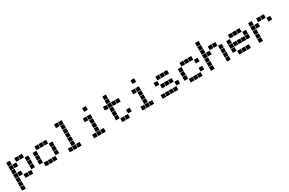

<svg xmlns="http://www.w3.org/2000/svg" viewBox="192 -2313 6215 4125"><g transform="rotate(-30 3300.0 -250.0)"><path d="M6 -495Q5 -495 5 -495Q5 -495 5 -494V-406Q5 -405 5 -405Q5 -405 6 -405H94Q95 -405 95 -405Q95 -405 95 -406V-494Q95 -495 95 -495Q95 -495 94 -495ZM206 -495Q205 -495 205 -495Q205 -495 205 -494V-406Q205 -405 205 -405Q205 -405 206 -405H294Q295 -405 295 -405Q295 -405 295 -406V-494Q295 -495 295 -495Q295 -495 294 -495ZM306 -495Q305 -495 305 -495Q305 -495 305 -494V-406Q305 -405 305 -405Q305 -405 306 -405H394Q395 -405 395 -405Q395 -405 395 -406V-494Q395 -495 395 -495Q395 -495 394 -495ZM6 -395Q5 -395 5 -395Q5 -395 5 -394V-306Q5 -305 5 -305Q5 -305 6 -305H94Q95 -305 95 -305Q95 -305 95 -306V-394Q95 -395 95 -395Q95 -395 94 -395ZM106 -395Q105 -395 105 -395Q105 -395 105 -394V-306Q105 -305 105 -305Q105 -305 106 -305H194Q195 -305 195 -305Q195 -305 195 -306V-394Q195 -395 195 -395Q195 -395 194 -395ZM406 -395Q405 -395 405 -395Q405 -395 405 -394V-306Q405 -305 405 -305Q405 -305 406 -305H494Q495 -305 495 -305Q495 -305 495 -306V-394Q495 -395 495 -395Q495 -395 494 -395ZM6 -295Q5 -295 5 -295Q5 -295 5 -294V-206Q5 -205 5 -205Q5 -205 6 -205H94Q95 -205 95 -205Q95 -205 95 -206V-294Q95 -295 95 -295Q95 -295 94 -295ZM406 -295Q405 -295 405 -295Q405 -295 405 -294V-206Q405 -205 405 -205Q405 -205 406 -205H494Q495 -205 495 -205Q495 -205 495 -206V-294Q495 -295 495 -295Q495 -295 494 -295ZM6 -195Q5 -195 5 -195Q5 -195 5 -194V-106Q5 -105 5 -105Q5 -105 6 -105H94Q95 -105 95 -105Q95 -105 95 -106V-194Q95 -195 95 -195Q95 -195 94 -195ZM106 -195Q105 -195 105 -195Q105 -195 105 -194V-106Q105 -105 105 -105Q105 -105 106 -105H194Q195 -105 195 -105Q195 -105 195 -106V-194Q195 -195 195 -195Q195 -195 194 -195ZM406 -195Q405 -195 405 -195Q405 -195 405 -194V-106Q405 -105 405 -105Q405 -105 406 -105H494Q495 -105 495 -105Q495 -105 495 -106V-194Q495 -195 495 -195Q495 -195 494 -195ZM6 -95Q5 -95 5 -95Q5 -95 5 -94V-6Q5 -5 5 -5Q5 -5 6 -5H94Q95 -5 95 -5Q95 -5 95 -6V-94Q95 -95 95 -95Q95 -95 94 -95ZM206 -95Q205 -95 205 -95Q205 -95 205 -94V-6Q205 -5 205 -5Q205 -5 206 -5H294Q295 -5 295 -5Q295 -5 295 -6V-94Q295 -95 295 -95Q295 -95 294 -95ZM306 -95Q305 -95 305 -95Q305 -95 305 -94V-6Q305 -5 305 -5Q305 -5 306 -5H394Q395 -5 395 -5Q395 -5 395 -6V-94Q395 -95 395 -95Q395 -95 394 -95ZM6 5Q5 5 5 5Q5 5 5 6V94Q5 95 5 95Q5 95 6 95H94Q95 95 95 95Q95 95 95 94V6Q95 5 95 5Q95 5 94 5ZM6 105Q5 105 5 105Q5 105 5 106V194Q5 195 5 195Q5 195 6 195H94Q95 195 95 195Q95 195 95 194V106Q95 105 95 105Q95 105 94 105Z M706 -495Q705 -495 705 -495Q705 -495 705 -494V-406Q705 -405 705 -405Q705 -405 706 -405H794Q795 -405 795 -405Q795 -405 795 -406V-494Q795 -495 795 -495Q795 -495 794 -495ZM806 -495Q805 -495 805 -495Q805 -495 805 -494V-406Q805 -405 805 -405Q805 -405 806 -405H894Q895 -405 895 -405Q895 -405 895 -406V-494Q895 -495 895 -495Q895 -495 894 -495ZM906 -495Q905 -495 905 -495Q905 -495 905 -494V-406Q905 -405 905 -405Q905 -405 906 -405H994Q995 -405 995 -405Q995 -405 995 -406V-494Q995 -495 995 -495Q995 -495 994 -495ZM606 -395Q605 -395 605 -395Q605 -395 605 -394V-306Q605 -305 605 -305Q605 -305 606 -305H694Q695 -305 695 -305Q695 -305 695 -306V-394Q695 -395 695 -395Q695 -395 694 -395ZM1006 -395Q1005 -395 1005 -395Q1005 -395 1005 -394V-306Q1005 -305 1005 -305Q1005 -305 1006 -305H1094Q1095 -305 1095 -305Q1095 -305 1095 -306V-394Q1095 -395 1095 -395Q1095 -395 1094 -395ZM606 -295Q605 -295 605 -295Q605 -295 605 -294V-206Q605 -205 605 -205Q605 -205 606 -205H694Q695 -205 695 -205Q695 -205 695 -206V-294Q695 -295 695 -295Q695 -295 694 -295ZM1006 -295Q1005 -295 1005 -295Q1005 -295 1005 -294V-206Q1005 -205 1005 -205Q1005 -205 1006 -205H1094Q1095 -205 1095 -205Q1095 -205 1095 -206V-294Q1095 -295 1095 -295Q1095 -295 1094 -295ZM606 -195Q605 -195 605 -195Q605 -195 605 -194V-106Q605 -105 605 -105Q605 -105 606 -105H694Q695 -105 695 -105Q695 -105 695 -106V-194Q695 -195 695 -195Q695 -195 694 -195ZM1006 -195Q1005 -195 1005 -195Q1005 -195 1005 -194V-106Q1005 -105 1005 -105Q1005 -105 1006 -105H1094Q1095 -105 1095 -105Q1095 -105 1095 -106V-194Q1095 -195 1095 -195Q1095 -195 1094 -195ZM706 -95Q705 -95 705 -95Q705 -95 705 -94V-6Q705 -5 705 -5Q705 -5 706 -5H794Q795 -5 795 -5Q795 -5 795 -6V-94Q795 -95 795 -95Q795 -95 794 -95ZM806 -95Q805 -95 805 -95Q805 -95 805 -94V-6Q805 -5 805 -5Q805 -5 806 -5H894Q895 -5 895 -5Q895 -5 895 -6V-94Q895 -95 895 -95Q895 -95 894 -95ZM906 -95Q905 -95 905 -95Q905 -95 905 -94V-6Q905 -5 905 -5Q905 -5 906 -5H994Q995 -5 995 -5Q995 -5 995 -6V-94Q995 -95 995 -95Q995 -95 994 -95Z M1306 -695Q1305 -695 1305 -695Q1305 -695 1305 -694V-606Q1305 -605 1305 -605Q1305 -605 1306 -605H1394Q1395 -605 1395 -605Q1395 -605 1395 -606V-694Q1395 -695 1395 -695Q1395 -695 1394 -695ZM1406 -695Q1405 -695 1405 -695Q1405 -695 1405 -694V-606Q1405 -605 1405 -605Q1405 -605 1406 -605H1494Q1495 -605 1495 -605Q1495 -605 1495 -606V-694Q1495 -695 1495 -695Q1495 -695 1494 -695ZM1406 -595Q1405 -595 1405 -595Q1405 -595 1405 -594V-506Q1405 -505 1405 -505Q1405 -505 1406 -505H1494Q1495 -505 1495 -505Q1495 -505 1495 -506V-594Q1495 -595 1495 -595Q1495 -595 1494 -595ZM1406 -495Q1405 -495 1405 -495Q1405 -495 1405 -494V-406Q1405 -405 1405 -405Q1405 -405 1406 -405H1494Q1495 -405 1495 -405Q1495 -405 1495 -406V-494Q1495 -495 1495 -495Q1495 -495 1494 -495ZM1406 -395Q1405 -395 1405 -395Q1405 -395 1405 -394V-306Q1405 -305 1405 -305Q1405 -305 1406 -305H1494Q1495 -305 1495 -305Q1495 -305 1495 -306V-394Q1495 -395 1495 -395Q1495 -395 1494 -395ZM1406 -295Q1405 -295 1405 -295Q1405 -295 1405 -294V-206Q1405 -205 1405 -205Q1405 -205 1406 -205H1494Q1495 -205 1495 -205Q1495 -205 1495 -206V-294Q1495 -295 1495 -295Q1495 -295 1494 -295ZM1406 -195Q1405 -195 1405 -195Q1405 -195 1405 -194V-106Q1405 -105 1405 -105Q1405 -105 1406 -105H1494Q1495 -105 1495 -105Q1495 -105 1495 -106V-194Q1495 -195 1495 -195Q1495 -195 1494 -195ZM1306 -95Q1305 -95 1305 -95Q1305 -95 1305 -94V-6Q1305 -5 1305 -5Q1305 -5 1306 -5H1394Q1395 -5 1395 -5Q1395 -5 1395 -6V-94Q1395 -95 1395 -95Q1395 -95 1394 -95ZM1406 -95Q1405 -95 1405 -95Q1405 -95 1405 -94V-6Q1405 -5 1405 -5Q1405 -5 1406 -5H1494Q1495 -5 1495 -5Q1495 -5 1495 -6V-94Q1495 -95 1495 -95Q1495 -95 1494 -95ZM1506 -95Q1505 -95 1505 -95Q1505 -95 1505 -94V-6Q1505 -5 1505 -5Q1505 -5 1506 -5H1594Q1595 -5 1595 -5Q1595 -5 1595 -6V-94Q1595 -95 1595 -95Q1595 -95 1594 -95Z M2006 -695Q2005 -695 2005 -695Q2005 -695 2005 -694V-606Q2005 -605 2005 -605Q2005 -605 2006 -605H2094Q2095 -605 2095 -605Q2095 -605 2095 -606V-694Q2095 -695 2095 -695Q2095 -695 2094 -695ZM1906 -495Q1905 -495 1905 -495Q1905 -495 1905 -494V-406Q1905 -405 1905 -405Q1905 -405 1906 -405H1994Q1995 -405 1995 -405Q1995 -405 1995 -406V-494Q1995 -495 1995 -495Q1995 -495 1994 -495ZM2006 -495Q2005 -495 2005 -495Q2005 -495 2005 -494V-406Q2005 -405 2005 -405Q2005 -405 2006 -405H2094Q2095 -405 2095 -405Q2095 -405 2095 -406V-494Q2095 -495 2095 -495Q2095 -495 2094 -495ZM2006 -395Q2005 -395 2005 -395Q2005 -395 2005 -394V-306Q2005 -305 2005 -305Q2005 -305 2006 -305H2094Q2095 -305 2095 -305Q2095 -305 2095 -306V-394Q2095 -395 2095 -395Q2095 -395 2094 -395ZM2006 -295Q2005 -295 2005 -295Q2005 -295 2005 -294V-206Q2005 -205 2005 -205Q2005 -205 2006 -205H2094Q2095 -205 2095 -205Q2095 -205 2095 -206V-294Q2095 -295 2095 -295Q2095 -295 2094 -295ZM2006 -195Q2005 -195 2005 -195Q2005 -195 2005 -194V-106Q2005 -105 2005 -105Q2005 -105 2006 -105H2094Q2095 -105 2095 -105Q2095 -105 2095 -106V-194Q2095 -195 2095 -195Q2095 -195 2094 -195ZM1906 -95Q1905 -95 1905 -95Q1905 -95 1905 -94V-6Q1905 -5 1905 -5Q1905 -5 1906 -5H1994Q1995 -5 1995 -5Q1995 -5 1995 -6V-94Q1995 -95 1995 -95Q1995 -95 1994 -95ZM2006 -95Q2005 -95 2005 -95Q2005 -95 2005 -94V-6Q2005 -5 2005 -5Q2005 -5 2006 -5H2094Q2095 -5 2095 -5Q2095 -5 2095 -6V-94Q2095 -95 2095 -95Q2095 -95 2094 -95ZM2106 -95Q2105 -95 2105 -95Q2105 -95 2105 -94V-6Q2105 -5 2105 -5Q2105 -5 2106 -5H2194Q2195 -5 2195 -5Q2195 -5 2195 -6V-94Q2195 -95 2195 -95Q2195 -95 2194 -95Z M2506 -695Q2505 -695 2505 -695Q2505 -695 2505 -694V-606Q2505 -605 2505 -605Q2505 -605 2506 -605H2594Q2595 -605 2595 -605Q2595 -605 2595 -606V-694Q2595 -695 2595 -695Q2595 -695 2594 -695ZM2506 -595Q2505 -595 2505 -595Q2505 -595 2505 -594V-506Q2505 -505 2505 -505Q2505 -505 2506 -505H2594Q2595 -505 2595 -505Q2595 -505 2595 -506V-594Q2595 -595 2595 -595Q2595 -595 2594 -595ZM2406 -495Q2405 -495 2405 -495Q2405 -495 2405 -494V-406Q2405 -405 2405 -405Q2405 -405 2406 -405H2494Q2495 -405 2495 -405Q2495 -405 2495 -406V-494Q2495 -495 2495 -495Q2495 -495 2494 -495ZM2506 -495Q2505 -495 2505 -495Q2505 -495 2505 -494V-406Q2505 -405 2505 -405Q2505 -405 2506 -405H2594Q2595 -405 2595 -405Q2595 -405 2595 -406V-494Q2595 -495 2595 -495Q2595 -495 2594 -495ZM2606 -495Q2605 -495 2605 -495Q2605 -495 2605 -494V-406Q2605 -405 2605 -405Q2605 -405 2606 -405H2694Q2695 -405 2695 -405Q2695 -405 2695 -406V-494Q2695 -495 2695 -495Q2695 -495 2694 -495ZM2706 -495Q2705 -495 2705 -495Q2705 -495 2705 -494V-406Q2705 -405 2705 -405Q2705 -405 2706 -405H2794Q2795 -405 2795 -405Q2795 -405 2795 -406V-494Q2795 -495 2795 -495Q2795 -495 2794 -495ZM2506 -395Q2505 -395 2505 -395Q2505 -395 2505 -394V-306Q2505 -305 2505 -305Q2505 -305 2506 -305H2594Q2595 -305 2595 -305Q2595 -305 2595 -306V-394Q2595 -395 2595 -395Q2595 -395 2594 -395ZM2506 -295Q2505 -295 2505 -295Q2505 -295 2505 -294V-206Q2505 -205 2505 -205Q2505 -205 2506 -205H2594Q2595 -205 2595 -205Q2595 -205 2595 -206V-294Q2595 -295 2595 -295Q2595 -295 2594 -295ZM2506 -195Q2505 -195 2505 -195Q2505 -195 2505 -194V-106Q2505 -105 2505 -105Q2505 -105 2506 -105H2594Q2595 -105 2595 -105Q2595 -105 2595 -106V-194Q2595 -195 2595 -195Q2595 -195 2594 -195ZM2806 -195Q2805 -195 2805 -195Q2805 -195 2805 -194V-106Q2805 -105 2805 -105Q2805 -105 2806 -105H2894Q2895 -105 2895 -105Q2895 -105 2895 -106V-194Q2895 -195 2895 -195Q2895 -195 2894 -195ZM2606 -95Q2605 -95 2605 -95Q2605 -95 2605 -94V-6Q2605 -5 2605 -5Q2605 -5 2606 -5H2694Q2695 -5 2695 -5Q2695 -5 2695 -6V-94Q2695 -95 2695 -95Q2695 -95 2694 -95ZM2706 -95Q2705 -95 2705 -95Q2705 -95 2705 -94V-6Q2705 -5 2705 -5Q2705 -5 2706 -5H2794Q2795 -5 2795 -5Q2795 -5 2795 -6V-94Q2795 -95 2795 -95Q2795 -95 2794 -95Z M3206 -695Q3205 -695 3205 -695Q3205 -695 3205 -694V-606Q3205 -605 3205 -605Q3205 -605 3206 -605H3294Q3295 -605 3295 -605Q3295 -605 3295 -606V-694Q3295 -695 3295 -695Q3295 -695 3294 -695ZM3106 -495Q3105 -495 3105 -495Q3105 -495 3105 -494V-406Q3105 -405 3105 -405Q3105 -405 3106 -405H3194Q3195 -405 3195 -405Q3195 -405 3195 -406V-494Q3195 -495 3195 -495Q3195 -495 3194 -495ZM3206 -495Q3205 -495 3205 -495Q3205 -495 3205 -494V-406Q3205 -405 3205 -405Q3205 -405 3206 -405H3294Q3295 -405 3295 -405Q3295 -405 3295 -406V-494Q3295 -495 3295 -495Q3295 -495 3294 -495ZM3206 -395Q3205 -395 3205 -395Q3205 -395 3205 -394V-306Q3205 -305 3205 -305Q3205 -305 3206 -305H3294Q3295 -305 3295 -305Q3295 -305 3295 -306V-394Q3295 -395 3295 -395Q3295 -395 3294 -395ZM3206 -295Q3205 -295 3205 -295Q3205 -295 3205 -294V-206Q3205 -205 3205 -205Q3205 -205 3206 -205H3294Q3295 -205 3295 -205Q3295 -205 3295 -206V-294Q3295 -295 3295 -295Q3295 -295 3294 -295ZM3206 -195Q3205 -195 3205 -195Q3205 -195 3205 -194V-106Q3205 -105 3205 -105Q3205 -105 3206 -105H3294Q3295 -105 3295 -105Q3295 -105 3295 -106V-194Q3295 -195 3295 -195Q3295 -195 3294 -195ZM3106 -95Q3105 -95 3105 -95Q3105 -95 3105 -94V-6Q3105 -5 3105 -5Q3105 -5 3106 -5H3194Q3195 -5 3195 -5Q3195 -5 3195 -6V-94Q3195 -95 3195 -95Q3195 -95 3194 -95ZM3206 -95Q3205 -95 3205 -95Q3205 -95 3205 -94V-6Q3205 -5 3205 -5Q3205 -5 3206 -5H3294Q3295 -5 3295 -5Q3295 -5 3295 -6V-94Q3295 -95 3295 -95Q3295 -95 3294 -95ZM3306 -95Q3305 -95 3305 -95Q3305 -95 3305 -94V-6Q3305 -5 3305 -5Q3305 -5 3306 -5H3394Q3395 -5 3395 -5Q3395 -5 3395 -6V-94Q3395 -95 3395 -95Q3395 -95 3394 -95Z M3706 -495Q3705 -495 3705 -495Q3705 -495 3705 -494V-406Q3705 -405 3705 -405Q3705 -405 3706 -405H3794Q3795 -405 3795 -405Q3795 -405 3795 -406V-494Q3795 -495 3795 -495Q3795 -495 3794 -495ZM3806 -495Q3805 -495 3805 -495Q3805 -495 3805 -494V-406Q3805 -405 3805 -405Q3805 -405 3806 -405H3894Q3895 -405 3895 -405Q3895 -405 3895 -406V-494Q3895 -495 3895 -495Q3895 -495 3894 -495ZM3906 -495Q3905 -495 3905 -495Q3905 -495 3905 -494V-406Q3905 -405 3905 -405Q3905 -405 3906 -405H3994Q3995 -405 3995 -405Q3995 -405 3995 -406V-494Q3995 -495 3995 -495Q3995 -495 3994 -495ZM3606 -395Q3605 -395 3605 -395Q3605 -395 3605 -394V-306Q3605 -305 3605 -305Q3605 -305 3606 -305H3694Q3695 -305 3695 -305Q3695 -305 3695 -306V-394Q3695 -395 3695 -395Q3695 -395 3694 -395ZM3706 -295Q3705 -295 3705 -295Q3705 -295 3705 -294V-206Q3705 -205 3705 -205Q3705 -205 3706 -205H3794Q3795 -205 3795 -205Q3795 -205 3795 -206V-294Q3795 -295 3795 -295Q3795 -295 3794 -295ZM3806 -295Q3805 -295 3805 -295Q3805 -295 3805 -294V-206Q3805 -205 3805 -205Q3805 -205 3806 -205H3894Q3895 -205 3895 -205Q3895 -205 3895 -206V-294Q3895 -295 3895 -295Q3895 -295 3894 -295ZM3906 -295Q3905 -295 3905 -295Q3905 -295 3905 -294V-206Q3905 -205 3905 -205Q3905 -205 3906 -205H3994Q3995 -205 3995 -205Q3995 -205 3995 -206V-294Q3995 -295 3995 -295Q3995 -295 3994 -295ZM4006 -195Q4005 -195 4005 -195Q4005 -195 4005 -194V-106Q4005 -105 4005 -105Q4005 -105 4006 -105H4094Q4095 -105 4095 -105Q4095 -105 4095 -106V-194Q4095 -195 4095 -195Q4095 -195 4094 -195ZM3606 -95Q3605 -95 3605 -95Q3605 -95 3605 -94V-6Q3605 -5 3605 -5Q3605 -5 3606 -5H3694Q3695 -5 3695 -5Q3695 -5 3695 -6V-94Q3695 -95 3695 -95Q3695 -95 3694 -95ZM3706 -95Q3705 -95 3705 -95Q3705 -95 3705 -94V-6Q3705 -5 3705 -5Q3705 -5 3706 -5H3794Q3795 -5 3795 -5Q3795 -5 3795 -6V-94Q3795 -95 3795 -95Q3795 -95 3794 -95ZM3806 -95Q3805 -95 3805 -95Q3805 -95 3805 -94V-6Q3805 -5 3805 -5Q3805 -5 3806 -5H3894Q3895 -5 3895 -5Q3895 -5 3895 -6V-94Q3895 -95 3895 -95Q3895 -95 3894 -95ZM3906 -95Q3905 -95 3905 -95Q3905 -95 3905 -94V-6Q3905 -5 3905 -5Q3905 -5 3906 -5H3994Q3995 -5 3995 -5Q3995 -5 3995 -6V-94Q3995 -95 3995 -95Q3995 -95 3994 -95Z M4306 -495Q4305 -495 4305 -495Q4305 -495 4305 -494V-406Q4305 -405 4305 -405Q4305 -405 4306 -405H4394Q4395 -405 4395 -405Q4395 -405 4395 -406V-494Q4395 -495 4395 -495Q4395 -495 4394 -495ZM4406 -495Q4405 -495 4405 -495Q4405 -495 4405 -494V-406Q4405 -405 4405 -405Q4405 -405 4406 -405H4494Q4495 -405 4495 -405Q4495 -405 4495 -406V-494Q4495 -495 4495 -495Q4495 -495 4494 -495ZM4506 -495Q4505 -495 4505 -495Q4505 -495 4505 -494V-406Q4505 -405 4505 -405Q4505 -405 4506 -405H4594Q4595 -405 4595 -405Q4595 -405 4595 -406V-494Q4595 -495 4595 -495Q4595 -495 4594 -495ZM4206 -395Q4205 -395 4205 -395Q4205 -395 4205 -394V-306Q4205 -305 4205 -305Q4205 -305 4206 -305H4294Q4295 -305 4295 -305Q4295 -305 4295 -306V-394Q4295 -395 4295 -395Q4295 -395 4294 -395ZM4606 -395Q4605 -395 4605 -395Q4605 -395 4605 -394V-306Q4605 -305 4605 -305Q4605 -305 4606 -305H4694Q4695 -305 4695 -305Q4695 -305 4695 -306V-394Q4695 -395 4695 -395Q4695 -395 4694 -395ZM4206 -295Q4205 -295 4205 -295Q4205 -295 4205 -294V-206Q4205 -205 4205 -205Q4205 -205 4206 -205H4294Q4295 -205 4295 -205Q4295 -205 4295 -206V-294Q4295 -295 4295 -295Q4295 -295 4294 -295ZM4206 -195Q4205 -195 4205 -195Q4205 -195 4205 -194V-106Q4205 -105 4205 -105Q4205 -105 4206 -105H4294Q4295 -105 4295 -105Q4295 -105 4295 -106V-194Q4295 -195 4295 -195Q4295 -195 4294 -195ZM4606 -195Q4605 -195 4605 -195Q4605 -195 4605 -194V-106Q4605 -105 4605 -105Q4605 -105 4606 -105H4694Q4695 -105 4695 -105Q4695 -105 4695 -106V-194Q4695 -195 4695 -195Q4695 -195 4694 -195ZM4306 -95Q4305 -95 4305 -95Q4305 -95 4305 -94V-6Q4305 -5 4305 -5Q4305 -5 4306 -5H4394Q4395 -5 4395 -5Q4395 -5 4395 -6V-94Q4395 -95 4395 -95Q4395 -95 4394 -95ZM4406 -95Q4405 -95 4405 -95Q4405 -95 4405 -94V-6Q4405 -5 4405 -5Q4405 -5 4406 -5H4494Q4495 -5 4495 -5Q4495 -5 4495 -6V-94Q4495 -95 4495 -95Q4495 -95 4494 -95ZM4506 -95Q4505 -95 4505 -95Q4505 -95 4505 -94V-6Q4505 -5 4505 -5Q4505 -5 4506 -5H4594Q4595 -5 4595 -5Q4595 -5 4595 -6V-94Q4595 -95 4595 -95Q4595 -95 4594 -95Z M4806 -695Q4805 -695 4805 -695Q4805 -695 4805 -694V-606Q4805 -605 4805 -605Q4805 -605 4806 -605H4894Q4895 -605 4895 -605Q4895 -605 4895 -606V-694Q4895 -695 4895 -695Q4895 -695 4894 -695ZM4806 -595Q4805 -595 4805 -595Q4805 -595 4805 -594V-506Q4805 -505 4805 -505Q4805 -505 4806 -505H4894Q4895 -505 4895 -505Q4895 -505 4895 -506V-594Q4895 -595 4895 -595Q4895 -595 4894 -595ZM4806 -495Q4805 -495 4805 -495Q4805 -495 4805 -494V-406Q4805 -405 4805 -405Q4805 -405 4806 -405H4894Q4895 -405 4895 -405Q4895 -405 4895 -406V-494Q4895 -495 4895 -495Q4895 -495 4894 -495ZM5006 -495Q5005 -495 5005 -495Q5005 -495 5005 -494V-406Q5005 -405 5005 -405Q5005 -405 5006 -405H5094Q5095 -405 5095 -405Q5095 -405 5095 -406V-494Q5095 -495 5095 -495Q5095 -495 5094 -495ZM5106 -495Q5105 -495 5105 -495Q5105 -495 5105 -494V-406Q5105 -405 5105 -405Q5105 -405 5106 -405H5194Q5195 -405 5195 -405Q5195 -405 5195 -406V-494Q5195 -495 5195 -495Q5195 -495 5194 -495ZM4806 -395Q4805 -395 4805 -395Q4805 -395 4805 -394V-306Q4805 -305 4805 -305Q4805 -305 4806 -305H4894Q4895 -305 4895 -305Q4895 -305 4895 -306V-394Q4895 -395 4895 -395Q4895 -395 4894 -395ZM4906 -395Q4905 -395 4905 -395Q4905 -395 4905 -394V-306Q4905 -305 4905 -305Q4905 -305 4906 -305H4994Q4995 -305 4995 -305Q4995 -305 4995 -306V-394Q4995 -395 4995 -395Q4995 -395 4994 -395ZM5206 -395Q5205 -395 5205 -395Q5205 -395 5205 -394V-306Q5205 -305 5205 -305Q5205 -305 5206 -305H5294Q5295 -305 5295 -305Q5295 -305 5295 -306V-394Q5295 -395 5295 -395Q5295 -395 5294 -395ZM4806 -295Q4805 -295 4805 -295Q4805 -295 4805 -294V-206Q4805 -205 4805 -205Q4805 -205 4806 -205H4894Q4895 -205 4895 -205Q4895 -205 4895 -206V-294Q4895 -295 4895 -295Q4895 -295 4894 -295ZM5206 -295Q5205 -295 5205 -295Q5205 -295 5205 -294V-206Q5205 -205 5205 -205Q5205 -205 5206 -205H5294Q5295 -205 5295 -205Q5295 -205 5295 -206V-294Q5295 -295 5295 -295Q5295 -295 5294 -295ZM4806 -195Q4805 -195 4805 -195Q4805 -195 4805 -194V-106Q4805 -105 4805 -105Q4805 -105 4806 -105H4894Q4895 -105 4895 -105Q4895 -105 4895 -106V-194Q4895 -195 4895 -195Q4895 -195 4894 -195ZM5206 -195Q5205 -195 5205 -195Q5205 -195 5205 -194V-106Q5205 -105 5205 -105Q5205 -105 5206 -105H5294Q5295 -105 5295 -105Q5295 -105 5295 -106V-194Q5295 -195 5295 -195Q5295 -195 5294 -195ZM4806 -95Q4805 -95 4805 -95Q4805 -95 4805 -94V-6Q4805 -5 4805 -5Q4805 -5 4806 -5H4894Q4895 -5 4895 -5Q4895 -5 4895 -6V-94Q4895 -95 4895 -95Q4895 -95 4894 -95ZM5206 -95Q5205 -95 5205 -95Q5205 -95 5205 -94V-6Q5205 -5 5205 -5Q5205 -5 5206 -5H5294Q5295 -5 5295 -5Q5295 -5 5295 -6V-94Q5295 -95 5295 -95Q5295 -95 5294 -95Z M5506 -495Q5505 -495 5505 -495Q5505 -495 5505 -494V-406Q5505 -405 5505 -405Q5505 -405 5506 -405H5594Q5595 -405 5595 -405Q5595 -405 5595 -406V-494Q5595 -495 5595 -495Q5595 -495 5594 -495ZM5606 -495Q5605 -495 5605 -495Q5605 -495 5605 -494V-406Q5605 -405 5605 -405Q5605 -405 5606 -405H5694Q5695 -405 5695 -405Q5695 -405 5695 -406V-494Q5695 -495 5695 -495Q5695 -495 5694 -495ZM5706 -495Q5705 -495 5705 -495Q5705 -495 5705 -494V-406Q5705 -405 5705 -405Q5705 -405 5706 -405H5794Q5795 -405 5795 -405Q5795 -405 5795 -406V-494Q5795 -495 5795 -495Q5795 -495 5794 -495ZM5406 -395Q5405 -395 5405 -395Q5405 -395 5405 -394V-306Q5405 -305 5405 -305Q5405 -305 5406 -305H5494Q5495 -305 5495 -305Q5495 -305 5495 -306V-394Q5495 -395 5495 -395Q5495 -395 5494 -395ZM5806 -395Q5805 -395 5805 -395Q5805 -395 5805 -394V-306Q5805 -305 5805 -305Q5805 -305 5806 -305H5894Q5895 -305 5895 -305Q5895 -305 5895 -306V-394Q5895 -395 5895 -395Q5895 -395 5894 -395ZM5406 -295Q5405 -295 5405 -295Q5405 -295 5405 -294V-206Q5405 -205 5405 -205Q5405 -205 5406 -205H5494Q5495 -205 5495 -205Q5495 -205 5495 -206V-294Q5495 -295 5495 -295Q5495 -295 5494 -295ZM5506 -295Q5505 -295 5505 -295Q5505 -295 5505 -294V-206Q5505 -205 5505 -205Q5505 -205 5506 -205H5594Q5595 -205 5595 -205Q5595 -205 5595 -206V-294Q5595 -295 5595 -295Q5595 -295 5594 -295ZM5606 -295Q5605 -295 5605 -295Q5605 -295 5605 -294V-206Q5605 -205 5605 -205Q5605 -205 5606 -205H5694Q5695 -205 5695 -205Q5695 -205 5695 -206V-294Q5695 -295 5695 -295Q5695 -295 5694 -295ZM5706 -295Q5705 -295 5705 -295Q5705 -295 5705 -294V-206Q5705 -205 5705 -205Q5705 -205 5706 -205H5794Q5795 -205 5795 -205Q5795 -205 5795 -206V-294Q5795 -295 5795 -295Q5795 -295 5794 -295ZM5806 -295Q5805 -295 5805 -295Q5805 -295 5805 -294V-206Q5805 -205 5805 -205Q5805 -205 5806 -205H5894Q5895 -205 5895 -205Q5895 -205 5895 -206V-294Q5895 -295 5895 -295Q5895 -295 5894 -295ZM5406 -195Q5405 -195 5405 -195Q5405 -195 5405 -194V-106Q5405 -105 5405 -105Q5405 -105 5406 -105H5494Q5495 -105 5495 -105Q5495 -105 5495 -106V-194Q5495 -195 5495 -195Q5495 -195 5494 -195ZM5506 -95Q5505 -95 5505 -95Q5505 -95 5505 -94V-6Q5505 -5 5505 -5Q5505 -5 5506 -5H5594Q5595 -5 5595 -5Q5595 -5 5595 -6V-94Q5595 -95 5595 -95Q5595 -95 5594 -95ZM5606 -95Q5605 -95 5605 -95Q5605 -95 5605 -94V-6Q5605 -5 5605 -5Q5605 -5 5606 -5H5694Q5695 -5 5695 -5Q5695 -5 5695 -6V-94Q5695 -95 5695 -95Q5695 -95 5694 -95ZM5706 -95Q5705 -95 5705 -95Q5705 -95 5705 -94V-6Q5705 -5 5705 -5Q5705 -5 5706 -5H5794Q5795 -5 5795 -5Q5795 -5 5795 -6V-94Q5795 -95 5795 -95Q5795 -95 5794 -95Z M6006 -495Q6005 -495 6005 -495Q6005 -495 6005 -494V-406Q6005 -405 6005 -405Q6005 -405 6006 -405H6094Q6095 -405 6095 -405Q6095 -405 6095 -406V-494Q6095 -495 6095 -495Q6095 -495 6094 -495ZM6206 -495Q6205 -495 6205 -495Q6205 -495 6205 -494V-406Q6205 -405 6205 -405Q6205 -405 6206 -405H6294Q6295 -405 6295 -405Q6295 -405 6295 -406V-494Q6295 -495 6295 -495Q6295 -495 6294 -495ZM6306 -495Q6305 -495 6305 -495Q6305 -495 6305 -494V-406Q6305 -405 6305 -405Q6305 -405 6306 -405H6394Q6395 -405 6395 -405Q6395 -405 6395 -406V-494Q6395 -495 6395 -495Q6395 -495 6394 -495ZM6006 -395Q6005 -395 6005 -395Q6005 -395 6005 -394V-306Q6005 -305 6005 -305Q6005 -305 6006 -305H6094Q6095 -305 6095 -305Q6095 -305 6095 -306V-394Q6095 -395 6095 -395Q6095 -395 6094 -395ZM6106 -395Q6105 -395 6105 -395Q6105 -395 6105 -394V-306Q6105 -305 6105 -305Q6105 -305 6106 -305H6194Q6195 -305 6195 -305Q6195 -305 6195 -306V-394Q6195 -395 6195 -395Q6195 -395 6194 -395ZM6406 -395Q6405 -395 6405 -395Q6405 -395 6405 -394V-306Q6405 -305 6405 -305Q6405 -305 6406 -305H6494Q6495 -305 6495 -305Q6495 -305 6495 -306V-394Q6495 -395 6495 -395Q6495 -395 6494 -395ZM6006 -295Q6005 -295 6005 -295Q6005 -295 6005 -294V-206Q6005 -205 6005 -205Q6005 -205 6006 -205H6094Q6095 -205 6095 -205Q6095 -205 6095 -206V-294Q6095 -295 6095 -295Q6095 -295 6094 -295ZM6006 -195Q6005 -195 6005 -195Q6005 -195 6005 -194V-106Q6005 -105 6005 -105Q6005 -105 6006 -105H6094Q6095 -105 6095 -105Q6095 -105 6095 -106V-194Q6095 -195 6095 -195Q6095 -195 6094 -195ZM6006 -95Q6005 -95 6005 -95Q6005 -95 6005 -94V-6Q6005 -5 6005 -5Q6005 -5 6006 -5H6094Q6095 -5 6095 -5Q6095 -5 6095 -6V-94Q6095 -95 6095 -95Q6095 -95 6094 -95Z"/></g></svg>

Font: Doto Black
Style: Regular
Weight: 900
Monospace: yes
Version: Version 1.000